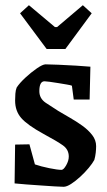

<svg xmlns="http://www.w3.org/2000/svg" viewBox="-20 -707 409 737"><path d="M224 10Q214 10 190.5 8.5Q167 7 138 5Q109 3 81.5 1Q54 -1 36 -3L38 -152L93 -153L114 -76Q137 -68 169 -61.5Q201 -55 216 -55Q224 -55 234 -72.5Q244 -90 244 -106Q244 -133 221.5 -149Q199 -165 147 -193Q85 -227 61.5 -254Q38 -281 38 -321Q38 -334 39 -347.5Q40 -361 44 -371Q55 -388 77 -408.5Q99 -429 121.5 -444.5Q144 -460 155 -460Q171 -460 204.5 -458.5Q238 -457 272.5 -455Q307 -453 327 -451L324 -325H263L256 -378Q252 -380 237 -382.5Q222 -385 204 -388Q186 -391 171 -393Q156 -395 151 -395Q131 -395 131 -357Q131 -329 155.5 -312.5Q180 -296 204 -281Q224 -269 248.5 -255Q273 -241 296 -224.5Q319 -208 334 -188.5Q349 -169 349 -146Q349 -135 347.5 -121Q346 -107 342 -93Q335 -80 320.5 -62.5Q306 -45 288 -28.5Q270 -12 253 -1Q236 10 224 10ZM159 -519 57 -656 91 -687 191 -603H199L298 -687L332 -656L231 -519Z"/></svg>

Font: Grenze Gotisch Medium
Style: Regular
Weight: 500
Designer: Renata Polastri
Foundry: Omnibus-Type
Version: Version 1.001